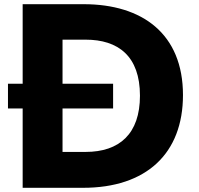

<svg xmlns="http://www.w3.org/2000/svg" viewBox="-20 -831 948 915"><path d="M852 -378C852 -670 658 -811 379 -811H88V-432H18V-314H88V64H376C677 64 852 -99 852 -378ZM647 -375C647 -193 549 -107 388 -107H278V-314H519V-432H278V-642H388C543 -642 647 -564 647 -375Z"/></svg>

Font: LINE Seed JP App_OTF ExtraBold
Style: Regular
Weight: 800
Designer: LINE & Fontrix & Fontworks
Version: Version 1.013